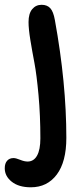

<svg xmlns="http://www.w3.org/2000/svg" viewBox="-60 -548 355 808"><path d="M69.8 240.2Q19 240.2 -10.5 216.8Q-40 193.4 -40 160.2Q-40 139.6 -30 128.4Q-20 117.2 -2.9 117.2Q6.8 117.2 24.7 124.5Q42.5 131.8 56.2 131.8Q82 131.8 95.9 106.9Q109.9 82 109.9 34.2Q109.9 -62 102.1 -147.9Q94.2 -233.9 85 -282.5Q75.7 -331.1 67.9 -378.7Q60.1 -426.3 60.1 -455.1Q60.1 -490.7 75.4 -509.3Q90.8 -527.8 115.2 -527.8Q138.2 -527.8 151.4 -513.7Q164.6 -499.5 170.9 -463.9Q219.2 -198.7 219.2 32.2Q219.2 132.8 179 186.5Q138.7 240.2 69.8 240.2Z"/></svg>

Font: Shantell Sans Bouncy
Style: Regular
Weight: 500
Designer: Stephen Nixon, Anya Danilova, Shantell Martin
Foundry: Arrow Type
Version: Version 1.006;[9816181b4]